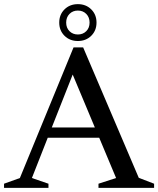

<svg xmlns="http://www.w3.org/2000/svg" viewBox="-28 -907 764 927"><path d="M642 -48.5 716 -20V0H447.5V-20L532.5 -47.5L451 -242H202.5L126 -47.5L206 -20V0H-8.5V-20L68 -47.5L327 -678H373.5ZM222 -291.5H430L323 -547ZM348 -887Q387 -887 412.5 -861.8Q438 -836.5 438 -798Q438 -759.5 412.5 -734.2Q387 -709 348 -709Q309 -709 283.5 -734.2Q258 -759.5 258 -798Q258 -836.5 283.5 -861.8Q309 -887 348 -887ZM348 -740.5Q372.5 -740.5 388.5 -756.5Q404.5 -772.5 404.5 -798Q404.5 -823.5 388.5 -839.8Q372.5 -856 348 -856Q323.5 -856 307.5 -839.8Q291.5 -823.5 291.5 -798Q291.5 -772.5 307.5 -756.5Q323.5 -740.5 348 -740.5Z"/></svg>

Font: Newsreader Text Medium
Style: Regular
Weight: 500
Designer: Hugues Gentile
Foundry: Production Type
Version: Version 1.001